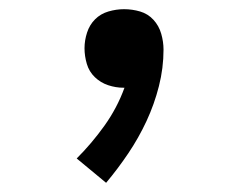

<svg xmlns="http://www.w3.org/2000/svg" viewBox="-20 -183 540 418"><path d="M211 215 147 162Q180 129 207.5 90.5Q235 52 251 8H249Q232 8 215.5 2.5Q199 -3 186.5 -15Q174 -27 169 -44Q164 -61 164 -78Q164 -95 169.5 -112Q175 -129 187 -141Q199 -153 216 -158Q233 -163 250 -163Q268 -163 285 -158Q302 -153 314 -140Q326 -127 331 -109.5Q336 -92 336 -75Q336 -35 326 4.5Q316 44 299 80.5Q282 117 259.5 150.5Q237 184 211 215Z"/></svg>

Font: Iosevka Term Medium
Style: Regular
Weight: 500
Monospace: yes
Designer: Belleve Invis
Foundry: Belleve Invis
Version: Version 26.3.1